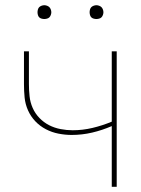

<svg xmlns="http://www.w3.org/2000/svg" viewBox="-20 -717 540 737"><path d="M409 0V-233Q372 -217 333.5 -208Q295 -199 255 -199Q230 -199 204.5 -204Q179 -209 156 -221Q133 -233 115.5 -251.5Q98 -270 87.5 -293.5Q77 -317 74.5 -342.5Q72 -368 72 -394V-520H91V-394Q91 -371 93.5 -347.5Q96 -324 105.5 -302.5Q115 -281 131.5 -264Q148 -247 168.5 -236.5Q189 -226 212.5 -221.5Q236 -217 259 -217Q297 -217 335 -226Q373 -235 409 -250V-520H428V0ZM350 -644Q345 -644 339.5 -645.5Q334 -647 330.5 -650.5Q327 -654 325.5 -659.5Q324 -665 324 -670Q324 -675 325.5 -680.5Q327 -686 330.5 -689.5Q334 -693 339.5 -695Q345 -697 350 -697Q355 -697 360.5 -695Q366 -693 369.5 -689.5Q373 -686 375 -680.5Q377 -675 377 -670Q377 -665 375 -659.5Q373 -654 369.5 -650.5Q366 -647 360.5 -645.5Q355 -644 350 -644ZM150 -644Q145 -644 139.5 -645.5Q134 -647 130.5 -650.5Q127 -654 125.5 -659.5Q124 -665 124 -670Q124 -675 125.5 -680.5Q127 -686 130.5 -689.5Q134 -693 139.5 -695Q145 -697 150 -697Q155 -697 160.5 -695Q166 -693 169.5 -689.5Q173 -686 175 -680.5Q177 -675 177 -670Q177 -665 175 -659.5Q173 -654 169.5 -650.5Q166 -647 160.5 -645.5Q155 -644 150 -644Z"/></svg>

Font: Iosevka Curly Thin
Style: Regular
Weight: 100
Monospace: yes
Designer: Belleve Invis
Foundry: Belleve Invis
Version: Version 22.1.2; ttfautohint (v1.8.4)